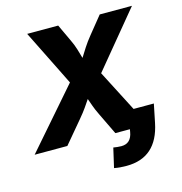

<svg xmlns="http://www.w3.org/2000/svg" viewBox="-153 -847 1116 1177"><g transform="rotate(-15 404.5 -258.5)"><path d="M-22 0 301.8 -372.1 125.5 -727.5H322.3L372.6 -620.1Q389.2 -585.4 398.2 -555.2Q407.2 -524.9 415 -497.6Q432.1 -524.9 451.4 -555.2Q470.7 -585.4 499 -620.1L585.9 -727.5H790.5L501 -377L695.3 0H490.2L423.8 -137.7Q405.8 -174.8 397.7 -198.7Q389.6 -222.7 380.9 -245.6Q365.2 -222.7 348.9 -198.7Q332.5 -174.8 301.3 -137.7L185.5 0ZM505.4 211.9Q484.4 211.9 465.8 210.4Q447.3 209 426.8 205.1L455.1 82Q464.4 84 479.5 85.4Q494.6 86.9 505.4 86.9Q567.9 86.9 579.6 16.6L582.5 0H525.4L543.9 -114.3H765.1L741.2 2.9Q698.7 211.9 505.4 211.9Z"/></g></svg>

Font: Inter Extra Bold
Style: Italic
Weight: 800
Italic angle: -9.39999°
Designer: Rasmus Andersson
Foundry: rsms
Version: Version 4.000;git-3c8e0fc